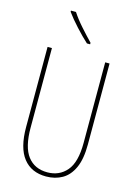

<svg xmlns="http://www.w3.org/2000/svg" viewBox="-140 -1024 781 1107"><g transform="rotate(15 250.0 -470.5)"><path d="M249 10Q161 10 113 -51Q65 -112 65 -236V-714H91V-239Q91 -123 132.5 -69Q174 -15 250 -15Q321 -15 365 -66Q409 -117 409 -233V-714H435V-230Q435 -144 411 -91Q387 -38 345 -14Q303 10 249 10ZM279 -792Q245 -823 206 -865.5Q167 -908 141 -944V-951H171Q195 -914 231 -873.5Q267 -833 298 -801V-792Z"/></g></svg>

Font: Noto Sans Mono ExtraCondensed Thin
Style: Regular
Weight: 100
Width: 2
Designer: Monotype Design Team
Foundry: Monotype Imaging Inc.
Version: Version 2.014; ttfautohint (v1.8.4.7-5d5b)